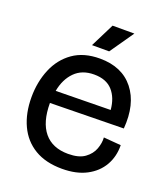

<svg xmlns="http://www.w3.org/2000/svg" viewBox="-131 -788 784 894"><g transform="rotate(20 261.0 -340.5)"><path d="M279 13Q198 13 143 -20Q88 -53 60 -113Q32 -173 32 -252Q32 -328 58.5 -391.5Q85 -455 138 -492.5Q191 -530 271 -530Q381 -530 438.5 -457.5Q496 -385 486 -262L122 -256Q122 -161 163 -111.5Q204 -62 282 -62Q335 -62 364 -83Q393 -104 404 -134Q415 -164 413 -191L499 -184Q500 -128 474.5 -83.5Q449 -39 399.5 -13Q350 13 279 13ZM271 -451Q211 -451 175 -414.5Q139 -378 128 -318L399 -322Q394 -381 362.5 -416Q331 -451 271 -451ZM299 -576H214L273 -694H381Z"/></g></svg>

Font: Bricolage Grotesque 48pt
Style: Regular
Weight: 400
Designer: Mathieu Triay
Foundry: Atelier Triay
Version: Version 1.000; ttfautohint (v1.8.4.7-5d5b);gftools[0.9.32]